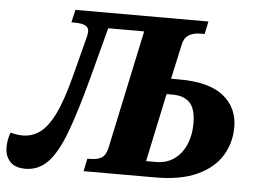

<svg xmlns="http://www.w3.org/2000/svg" viewBox="-91 -780 1144 857"><g transform="rotate(5 480.5 -351.0)"><path d="M52 12Q5 12 -17.5 -13Q-40 -38 -40 -77Q-40 -108 -28 -143Q1 -135 27 -135Q69 -135 104 -160Q139 -185 169.5 -247.5Q200 -310 229 -423L274 -597Q278 -611 278 -623Q278 -641 262.5 -649Q247 -657 211 -657H200L213 -714H809L797 -657H776Q747 -657 726 -644Q705 -631 699 -600L665 -445H703Q836 -445 900.5 -393Q965 -341 965 -254Q965 -183 929.5 -125.5Q894 -68 820.5 -34Q747 0 631 0H312L324 -57H336Q368 -57 387 -68Q406 -79 414 -114L527 -645H366L306 -418Q264 -260 228 -165.5Q192 -71 150.5 -29.5Q109 12 52 12ZM678 -375H651L586 -69H629Q678 -69 712 -93.5Q746 -118 764 -160Q782 -202 782 -254Q782 -320 755.5 -347.5Q729 -375 678 -375Z"/></g></svg>

Font: Noto Serif ExtraBold
Style: Italic
Weight: 800
Italic angle: -12°
Designer: Monotype Design Team
Foundry: Monotype Imaging Inc.
Version: Version 2.013